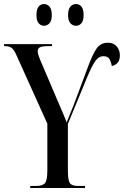

<svg xmlns="http://www.w3.org/2000/svg" viewBox="-22 -933 615 953"><path d="M128 0V-10H156Q191 -10 202 -25Q213 -40 213 -87V-319L61 -656Q48 -686 36 -695Q24 -704 4 -704H-2V-714H236V-704H218Q186 -704 175.5 -698Q165 -692 165 -679Q165 -665 180 -630L266 -428Q277 -403 287 -379.5Q297 -356 309 -326Q315 -341 324 -363Q333 -385 342 -407L413 -597Q437 -662 457 -691.5Q477 -721 514 -721Q541 -721 557 -703Q573 -685 573 -658Q573 -635 562 -622Q551 -609 533 -605Q529 -627 521 -640.5Q513 -654 491 -654Q468 -654 451 -630Q434 -606 409 -546L315 -318V-87Q315 -39 324.5 -24.5Q334 -10 366 -10H400V0ZM355 -805Q339 -805 327.5 -817.5Q316 -830 316 -858Q316 -888 327.5 -900.5Q339 -913 355 -913Q371 -913 382 -900.5Q393 -888 393 -858Q393 -830 382 -817.5Q371 -805 355 -805ZM196 -805Q181 -805 170 -817.5Q159 -830 159 -858Q159 -888 170 -900.5Q181 -913 196 -913Q212 -913 223.5 -900.5Q235 -888 235 -858Q235 -830 223.5 -817.5Q212 -805 196 -805Z"/></svg>

Font: Noto Serif Display ExtraCondensed Medium
Style: Regular
Weight: 500
Width: 2
Designer: Monotype Design Team
Foundry: Monotype Imaging Inc.
Version: Version 2.009